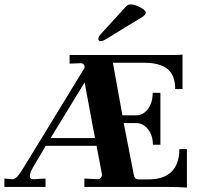

<svg xmlns="http://www.w3.org/2000/svg" viewBox="-40 -846 910 869"><path d="M806 3Q767 0 711 0H342V-38L399 -35Q411 -34 417 -42Q423 -50 421 -60L397 -186H167L109 -88Q95 -62 95 -49Q95 -33 115 -35L166 -38V0H-20V-38L11 -35Q25 -33 38 -46Q50 -60 71 -94L341 -536Q343 -540 343 -544Q343 -551 338 -555.5Q333 -560 326 -560L275 -558V-597H745Q764 -597 786 -599V-443H753Q753 -505 718.5 -533.5Q684 -562 611 -562H471L514 -324H575Q608 -324 629.5 -352.5Q651 -381 651 -426H686V-191H652Q652 -233 630 -261Q608 -289 576 -289H520L566 -53Q570 -34 587 -34H631Q770 -34 772 -171H806ZM416 -660Q405 -660 405 -670Q405 -681 421 -697L516 -801Q531 -818 537 -822Q541 -826 552 -826Q570 -826 595 -812.5Q620 -799 620 -789Q620 -781 607 -771L440 -669Q426 -660 416 -660ZM189 -221H390L343 -473Z"/></svg>

Font: UnnaBold
Style: Bold
Weight: 700
Designer: Jorge de Buen Unna
Foundry: Omnibus-Type
Version: Version 2.008;hotconv 1.0.109;makeotfexe 2.5.65596